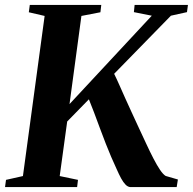

<svg xmlns="http://www.w3.org/2000/svg" viewBox="-34 -763 786 783"><path d="M-13.5 0 -9.5 -29.5 59.5 -45 148 -698 83.5 -713 87.5 -743H379L375.5 -713L298 -698L249.5 -338.5L585 -699L512 -713.5L515 -743H732.5L728.5 -713.5L663 -699L431.5 -462Q441.5 -442 452.8 -416.2Q464 -390.5 476.8 -362.2Q489.5 -334 502.8 -305.2Q516 -276.5 528.5 -249.5Q546 -212 561.8 -178Q577.5 -144 591.8 -116.5Q606 -89 618.5 -70.5Q631 -52 641.5 -45.5L691.5 -31L686.5 0H498Q487.5 -0.5 478.2 -9.8Q469 -19 460 -35.5Q451 -52 441.2 -74.5Q431.5 -97 419.5 -123Q409.5 -146 397.5 -176.8Q385.5 -207.5 373.2 -240.8Q361 -274 349.5 -304.5Q338 -335 328.5 -358L240 -267.5L209.5 -45L284 -29.5L280.5 0Z"/></svg>

Font: Merriweather 96pt
Style: Bold Italic
Weight: 700
Italic angle: -7.8°
Version: Version 2.101